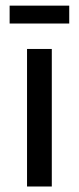

<svg xmlns="http://www.w3.org/2000/svg" viewBox="-20 -678 287 698"><path d="M78.3 0V-500H168.3V0ZM15 -592.5V-657.5H231.7V-592.5Z"/></svg>

Font: Funnel Sans
Style: Regular
Weight: 400
Designer: NORD ID, Kristian Moeller
Foundry: Dicotype
Version: Version 1.000